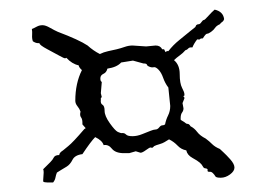

<svg xmlns="http://www.w3.org/2000/svg" viewBox="-20 -556 550 397"><path d="M188.5 -363.3 190.4 -355.5Q189.5 -353.5 188.5 -353.5V-349.6Q187.5 -341.8 191.9 -339.4Q196.3 -336.9 196.3 -326.7Q196.3 -316.4 207 -301.3Q217.8 -286.1 223.6 -283.2Q229.5 -280.3 233.4 -280.8Q237.3 -281.2 240.7 -277.8Q244.1 -274.4 253.9 -274.4Q263.7 -274.4 274.4 -278.8Q285.2 -283.2 291.5 -285.6Q297.9 -288.1 300.8 -288.1Q305.7 -288.1 309.1 -292.5Q312.5 -296.9 315.9 -296.9Q319.3 -296.9 321.3 -298.8Q323.2 -308.6 327.6 -317.4Q332 -326.2 332 -336.9L328.1 -375Q321.3 -383.8 317.4 -395Q313.5 -406.2 307.6 -412.1Q301.8 -418 297.9 -417Q293.9 -416 289.1 -418Q284.2 -419.9 283.7 -422.4Q283.2 -424.8 276.4 -424.8L254.9 -430.7L230.5 -426.8Q221.7 -417 202.1 -414.1Q200.2 -406.2 193.8 -403.3Q187.5 -400.4 187.5 -394Q187.5 -387.7 190.4 -386.7V-385.7ZM339.8 -431.6Q351.6 -421.9 351.6 -402.8Q351.6 -383.8 356.4 -374.5Q361.3 -365.2 361.3 -361.3V-358.4L359.4 -357.4Q359.4 -355.5 360.4 -355.5Q361.3 -355.5 361.3 -352.5L357.4 -342.8L359.4 -332Q359.4 -327.1 356.4 -323.2Q353.5 -319.3 353.5 -311.5V-308.6Q355.5 -306.6 358.4 -305.2Q361.3 -303.7 363.3 -301.8Q365.2 -299.8 368.2 -299.8Q371.1 -299.8 374 -294.9Q381.8 -291 387.7 -283.2Q393.6 -275.4 405.3 -269.5Q413.1 -263.7 418.9 -257.8Q424.8 -252 434.6 -248Q437.5 -245.1 442.4 -240.7Q447.3 -236.3 456.1 -226.6Q464.8 -216.8 464.8 -209.5Q464.8 -202.1 455.6 -195.3Q446.3 -188.5 436.5 -188.5Q426.8 -188.5 425.3 -191.4Q423.8 -194.3 420.4 -197.8Q417 -201.2 414.1 -200.7Q411.1 -200.2 409.2 -202.1V-206.1Q407.2 -208 404.3 -208Q401.4 -208 399.4 -211.9Q397.5 -215.8 393.1 -219.7Q388.7 -223.6 377.9 -229.5Q367.2 -235.4 365.2 -245.1Q354.5 -247.1 347.2 -254.9Q339.8 -262.7 330.1 -267.6H329.1Q324.2 -264.6 320.3 -262.2Q316.4 -259.8 309.6 -257.8Q302.7 -255.9 298.8 -253.9L295.9 -251Q293.9 -250 293.5 -250.5Q293 -251 291 -251Q289.1 -251 281.7 -245.6Q274.4 -240.2 270.5 -240.2L260.7 -243.2L247.1 -239.3H236.3Q218.8 -239.3 211.4 -248.5Q204.1 -257.8 194.3 -255.9Q191.4 -265.6 176.8 -272.5Q168 -263.7 150.4 -237.3Q134.8 -235.4 129.9 -225.6Q125 -215.8 117.7 -211.4Q110.4 -207 106.4 -204.6Q102.5 -202.1 97.7 -199.2Q95.7 -194.3 94.7 -189Q93.8 -183.6 89.8 -178.7H78.1Q71.3 -178.7 69.3 -180.7V-183.6L70.3 -199.2Q70.3 -204.1 69.3 -206.1L84 -220.7Q88.9 -225.6 91.3 -230.5Q93.8 -235.4 102.5 -235.4Q102.5 -240.2 110.4 -245.1L121.1 -253.9Q130.9 -261.7 154.3 -289.1L157.2 -291L150.4 -298.8V-302.7Q150.4 -309.6 147.5 -313.5Q144.5 -317.4 146.5 -325.2Q144.5 -331.1 140.1 -336.4Q135.7 -341.8 135.7 -347.7Q135.7 -383.8 149.4 -411.1Q143.6 -416 142.6 -420.9Q128.9 -423.8 117.2 -436.5Q116.2 -435.5 114.3 -435.5Q112.3 -435.5 103.5 -440.4Q94.7 -445.3 78.1 -454.1Q61.5 -462.9 61.5 -466.8H58.6Q53.7 -466.8 47.9 -470.7Q45.9 -476.6 46.4 -483.4Q46.9 -490.2 45.9 -496.1Q50.8 -498 56.2 -501Q61.5 -503.9 67.9 -503.9Q74.2 -503.9 83.5 -498.5Q92.8 -493.2 99.6 -490.2Q143.6 -473.6 161.1 -461.9Q172.9 -451.2 186.5 -444.3Q194.3 -448.2 203.6 -450.2Q212.9 -452.1 221.2 -454.1Q229.5 -456.1 237.8 -459Q246.1 -461.9 253.9 -461.9L282.2 -460L301.8 -461.9Q311.5 -461.9 315.4 -454.1H319.3L322.3 -448.2Q325.2 -451.2 328.1 -450.2Q337.9 -462.9 350.6 -473.1Q363.3 -483.4 374 -492.2L383.8 -500L385.7 -503.9Q387.7 -505.9 390.6 -505.9Q393.6 -505.9 396.5 -510.3Q399.4 -514.6 401.4 -514.6Q403.3 -514.6 410.6 -522.9Q418 -531.2 423.8 -536.1Q441.4 -532.2 443.4 -516.6Q442.4 -512.7 439.5 -510.7Q436.5 -508.8 434.6 -505.9Q427.7 -502.9 424.8 -498.5Q421.9 -494.1 416.5 -490.2Q411.1 -486.3 408.2 -486.3Q405.3 -486.3 399.4 -476.6H397.5Q394.5 -476.6 393.6 -475.1Q392.6 -473.6 387.7 -474.6Q380.9 -465.8 377.9 -458H375Q371.1 -458 369.1 -455.6Q367.2 -453.1 363.3 -452.1Q358.4 -446.3 351.6 -441.4Q344.7 -436.5 339.8 -431.6Z"/></svg>

Font: Mountains of Christmas
Style: Regular
Weight: 400
Designer: Crystal Kluge
Foundry: Font Diner, Inc DBA Tart Workshop
Version: Version 1.002